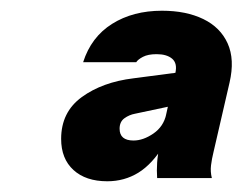

<svg xmlns="http://www.w3.org/2000/svg" viewBox="-20 -750 452 358"><path d="M273 -418Q272 -432 273 -447Q274 -462 278 -479H277L307 -614Q311 -632 301 -640.5Q291 -649 272 -649Q256 -649 246.5 -644Q237 -639 234 -634H135Q150 -681 189 -705.5Q228 -730 282 -730Q327 -730 359 -714.5Q391 -699 404.5 -669Q418 -639 408 -596L378 -466Q375 -454 373.5 -442Q372 -430 375 -418ZM180 -412Q140 -412 117 -433Q94 -454 94 -491Q94 -541 132.5 -569Q171 -597 229 -604L313 -615L298 -552L232 -538Q221 -536 212 -529.5Q203 -523 203 -510Q203 -488 229 -488Q247 -488 266 -501Q285 -514 290 -537L286 -480Q264 -444 238 -428Q212 -412 180 -412Z"/></svg>

Font: Instrument Sans
Style: Bold Italic
Weight: 700
Italic angle: -13°
Designer: Rodrigo Fuenzalida
Foundry: fragTYPE
Version: Version 1.000;gftools[0.9.28]